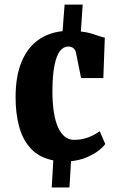

<svg xmlns="http://www.w3.org/2000/svg" viewBox="-20 -704 529 850"><path d="M49 -273Q49 -364.5 74.2 -427.2Q99.5 -490 146.2 -524.8Q193 -559.5 257 -566L266 -683.5H346L338 -564.5Q365.5 -561.5 384.8 -555.5Q404 -549.5 418.2 -544.5Q432.5 -539.5 444 -537.5L437.5 -358.5H339L316 -472.5Q314 -482 308.2 -487.8Q302.5 -493.5 295.5 -495.8Q288.5 -498 282 -498Q261.5 -498 246 -478.8Q230.5 -459.5 221.5 -416.5Q212.5 -373.5 212 -302Q212 -247.5 218.5 -206.8Q225 -166 237.5 -139.2Q250 -112.5 267.2 -98.8Q284.5 -85 306.5 -85Q333.5 -85 354.2 -90.5Q375 -96 391.5 -104.8Q408 -113.5 421.5 -123L446 -66.5Q438 -54 417 -37.8Q396 -21.5 365 -8Q334 5.5 294.5 9.5L287.5 126H209L216 6Q155 -6 118.2 -44.5Q81.5 -83 65.2 -141.8Q49 -200.5 49 -273Z"/></svg>

Font: Merriweather 24pt SemiCondensed Black
Style: Regular
Weight: 900
Width: 4
Designer: Eben Sorkin
Foundry: Eben Sorkin
Version: Version 2.100